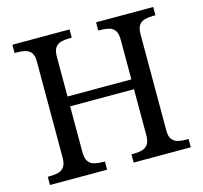

<svg xmlns="http://www.w3.org/2000/svg" viewBox="-103 -829 1000 944"><g transform="rotate(-15 396.5 -357.0)"><path d="M38 0V-42H51Q74 -42 92.5 -47Q111 -52 122 -67.5Q133 -83 133 -114V-604Q133 -634 121.5 -648.5Q110 -663 91.5 -667.5Q73 -672 51 -672H38V-714H329V-672H316Q294 -672 275 -667Q256 -662 245 -647Q234 -632 234 -600V-398H559V-600Q559 -632 548 -647Q537 -662 518.5 -667Q500 -672 477 -672H464V-714H755V-672H742Q720 -672 701 -667Q682 -662 671 -647Q660 -632 660 -600V-109Q660 -80 671.5 -65.5Q683 -51 701.5 -46.5Q720 -42 742 -42H755V0H464V-42H477Q500 -42 518.5 -47Q537 -52 548 -67.5Q559 -83 559 -114V-348H234V-114Q234 -83 245 -67.5Q256 -52 275 -47Q294 -42 316 -42H329V0Z"/></g></svg>

Font: Noto Serif Myanmar
Style: Regular
Weight: 400
Designer: Ben Mitchell and the Monotype Design Team
Foundry: Monotype Imaging Inc.
Version: Version 2.106